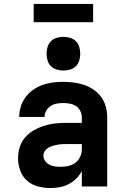

<svg xmlns="http://www.w3.org/2000/svg" viewBox="-20 -941 640 969"><path d="M235 8Q203 8 172 0Q141 -8 117 -29Q93 -50 82 -80.5Q71 -111 71 -142Q71 -171 80 -199.5Q89 -228 108.5 -249.5Q128 -271 153.5 -285Q179 -299 207 -307.5Q235 -316 264 -318.5Q293 -321 322 -321H393V-349Q393 -366 385 -381.5Q377 -397 363 -406Q349 -415 332 -418Q315 -421 298 -421Q282 -421 265.5 -418Q249 -415 235.5 -406Q222 -397 213.5 -382.5Q205 -368 205 -351H77Q77 -378 85 -403.5Q93 -429 109 -450.5Q125 -472 147 -487.5Q169 -503 194 -512Q219 -521 245.5 -524.5Q272 -528 298 -528Q325 -528 352 -524.5Q379 -521 404.5 -512.5Q430 -504 452.5 -488.5Q475 -473 491 -451Q507 -429 514 -402.5Q521 -376 521 -349V0H393V-78Q382 -57 365 -40Q348 -23 327 -12Q306 -1 282.5 3.5Q259 8 235 8ZM286 -99Q306 -99 325.5 -103.5Q345 -108 361 -120Q377 -132 385 -150.5Q393 -169 393 -189V-214H322Q310 -214 297 -213.5Q284 -213 272 -211Q260 -209 247.5 -205.5Q235 -202 224.5 -196Q214 -190 206.5 -179Q199 -168 199 -156Q199 -141 208 -128.5Q217 -116 230 -109.5Q243 -103 257.5 -101Q272 -99 286 -99ZM300 -585Q283 -585 266 -590Q249 -595 237 -607Q225 -619 220 -636Q215 -653 215 -670Q215 -687 220 -704Q225 -721 237 -733Q249 -745 266 -750Q283 -755 300 -755Q317 -755 334 -750Q351 -745 363 -733Q375 -721 380 -704Q385 -687 385 -670Q385 -653 380 -636Q375 -619 363 -607Q351 -595 334 -590Q317 -585 300 -585ZM150 -829V-921H450V-829Z"/></svg>

Font: Iosevka Custom XBdEx
Style: Regular
Weight: 800
Width: 7
Monospace: yes
Designer: Belleve Invis
Foundry: Belleve Invis
Version: Version 11.2.4; ttfautohint (v1.8.4)